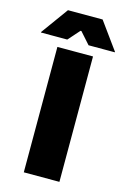

<svg xmlns="http://www.w3.org/2000/svg" viewBox="-169 -886 626 945"><g transform="rotate(15 144.0 -413.5)"><path d="M233.5 0H52V-639H233.5ZM55.5 -827H232L332 -689V-686.5H198L146 -745H141.5L89.5 -686.5H-44.5V-689Z"/></g></svg>

Font: Anek Gurmukhi ExtraBold
Style: Regular
Weight: 800
Designer: Sarang Kulkarni (Gurmukhi), Yesha Goshar (Latin)
Foundry: Ek Type
Version: Version 1.003